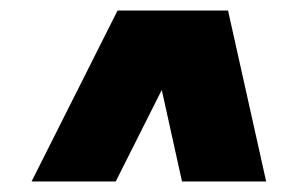

<svg xmlns="http://www.w3.org/2000/svg" viewBox="-20 -845 566 365"><path d="M40 -500 203.5 -825H413.5L486 -500H326L287.5 -674L200 -500Z"/></svg>

Font: Urbanist Black
Style: Italic
Weight: 900
Italic angle: -8°
Designer: Corey Hu
Foundry: Corey Hu
Version: Version 1.330; ttfautohint (v1.8.4.7-5d5b)